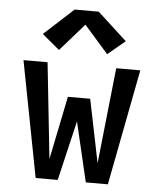

<svg xmlns="http://www.w3.org/2000/svg" viewBox="-54 -811 708 858"><g transform="rotate(5 300.0 -382.5)"><path d="M138 0 38 -520H146L192 -90L250 -374H350L408 -90L454 -520H562L462 0H363L300 -268L237 0ZM192 -579 114 -644 246 -765H354L486 -644L408 -579L300 -702Z"/></g></svg>

Font: Iosevka Custom SmBdEx
Style: Regular
Weight: 600
Width: 7
Monospace: yes
Designer: Belleve Invis
Foundry: Belleve Invis
Version: Version 11.2.4; ttfautohint (v1.8.4)